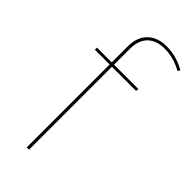

<svg xmlns="http://www.w3.org/2000/svg" viewBox="-236 -782 828 828"><g transform="rotate(45 178.0 -367.5)"><path d="M242.7 -722C283.7 -722 318.4 -710.1 350.1 -692.4L355.9 -703.8C323.7 -722.4 284.6 -735.1 241.9 -735.1C172.3 -735.1 123.1 -694.4 123.1 -617.6V-518.3H32.9V-505.6H123.1V0H137.1V-505.6H283.9L286 -518.3H137.1V-615.9C137.1 -688.7 180.6 -722 242.7 -722Z"/></g></svg>

Font: Fira Sans Hair
Style: Regular
Weight: 100
Designer: bBox Type GmbH & Carrois Corporate GbR & Edenspiekermann AG
Foundry: bBox Type GmbH & Carrois Corporate GbR & Edenspiekermann AG
Version: Version 4.300;PS 004.300;hotconv 1.0.88;makeotf.lib2.5.64775